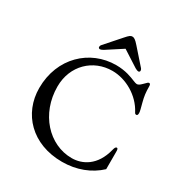

<svg xmlns="http://www.w3.org/2000/svg" viewBox="-222 -1159 1277 1339"><g transform="rotate(30 416.5 -490.0)"><path d="M72.8 -356C72.8 -150.4 224.6 11.2 467.3 11.2C582.5 11.2 685.5 -28.3 760.3 -98.6V-236.8C760.3 -253.9 759.3 -265.6 750 -265.6C739.3 -265.6 735.4 -253.4 731 -236.8C694.8 -91.8 596.2 -44.9 512.7 -44.9C329.6 -44.9 177.7 -209.5 177.7 -428.2C177.7 -598.1 301.8 -714.4 456.1 -714.4C565.4 -714.4 682.1 -648.4 736.8 -543C741.2 -534.2 745.1 -531.7 752 -531.7C759.3 -531.7 763.7 -537.1 763.7 -552.2C763.7 -566.9 756.8 -587.9 746.6 -627.9C735.4 -670.4 731.4 -701.7 731.4 -745.6C731.4 -763.7 728 -769.5 719.2 -769.5C713.4 -769.5 708 -765.6 685.1 -741.7C668.5 -724.6 657.7 -719.2 647.5 -719.2C640.6 -719.2 631.3 -722.7 619.1 -727.5C587.4 -740.2 536.1 -762.2 459 -762.2C248 -762.2 72.8 -599.1 72.8 -356ZM304.2 -800.8C309.1 -800.8 319.3 -804.2 330.1 -811L457.5 -893.6L585.9 -811C596.7 -804.2 607.4 -800.8 612.3 -800.8C621.6 -800.8 625 -807.6 625 -813C625 -817.9 623 -825.2 616.7 -832L509.8 -953.1C482.9 -983.9 470.2 -991.2 457 -991.2C443.4 -991.2 434.6 -985.8 406.2 -953.1L299.3 -832C293 -825.2 291 -817.9 291 -813C291 -807.6 294.9 -800.8 304.2 -800.8Z"/></g></svg>

Font: Stoke
Style: Light
Weight: 300
Designer: Nicole Fally
Foundry: Nicole Fally
Version: Version 1.001